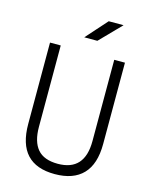

<svg xmlns="http://www.w3.org/2000/svg" viewBox="-131 -979 849 1073"><g transform="rotate(15 293.0 -442.5)"><path d="M291 9.8Q76.2 9.8 76.2 -222.7V-693.4H138.2V-222.7Q138.2 -137.2 175.3 -93.8Q212.4 -50.3 293 -50.3Q447.8 -50.3 447.8 -222.7V-693.4H509.8V-222.7Q509.8 -106.4 454.1 -48.3Q398.4 9.8 291 9.8ZM253.4 -771.5 362.3 -893.6H448.2L329.1 -771.5Z"/></g></svg>

Font: Caskaydia Cove Light
Style: Regular
Weight: 300
Monospace: yes
Designer: Aaron Bell
Foundry: Saja Typeworks
Version: Version 4.300; ttfautohint (v1.8.3)